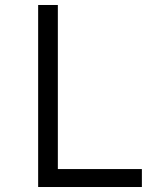

<svg xmlns="http://www.w3.org/2000/svg" viewBox="-20 -750 640 770"><path d="M133 0H549V-72H212V-730H133Z"/></svg>

Font: JetBrains Mono Light
Style: Regular
Weight: 336
Monospace: yes
Designer: Philipp Nurullin, Konstantin Bulenkov
Foundry: JetBrains
Version: Version 2.305